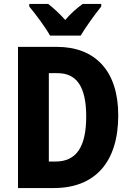

<svg xmlns="http://www.w3.org/2000/svg" viewBox="-20 -951 664 971"><path d="M233 -771H388C412 -812 461 -880 492 -918V-931H398C371 -911 340 -886 310 -850C280 -884 249 -911 224 -931H128V-918C159 -881 212 -810 233 -771ZM578 -368C578 -593 461 -714 267 -714H71V0H252C460 0 578 -130 578 -368ZM416 -362C416 -209 367 -134 260 -134H227V-581H271C366 -581 416 -515 416 -362Z"/></svg>

Font: Noto Sans Malayalam Condensed ExtraBold
Style: Regular
Weight: 800
Width: 3
Designer: Jelle Bosma - Monotype Design Team
Foundry: Monotype Imaging Inc.
Version: Version 2.104